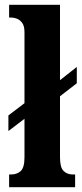

<svg xmlns="http://www.w3.org/2000/svg" viewBox="-20 -780 342 800"><path d="M18 0V-53H26Q51 -53 66.5 -67.5Q82 -82 82 -125V-285L15 -234V-299L82 -350V-646Q82 -673 71.5 -686Q61 -699 48 -703Q35 -707 26 -707H18V-760H230V-446L300 -501V-433L230 -379V-125Q230 -82 245 -67.5Q260 -53 283 -53H293V0Z"/></svg>

Font: Noto Serif ExtraCondensed ExtraBold
Style: Regular
Weight: 800
Width: 2
Designer: Monotype Design Team
Foundry: Monotype Imaging Inc.
Version: Version 2.013; ttfautohint (v1.8.4.7-5d5b)